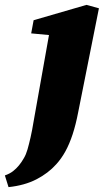

<svg xmlns="http://www.w3.org/2000/svg" viewBox="-97 -536 442 788"><path d="M-62 232 -77 184Q-57 177 -43.5 166.5Q-30 156 -19 142.5Q-8 129 1 113Q10 98 16 77Q22 56 28.5 27.5Q35 -1 41 -38L109 -420L170 -386L31 -399L41 -453L258 -516L309 -502L224 -76Q214 -24 201 15.5Q188 55 171.5 85Q155 115 134 138Q101 175 52.5 200Q4 225 -62 232Z"/></svg>

Font: Source Serif 4 Black
Style: Italic
Weight: 900
Italic angle: -12°
Designer: Frank Grießhammer
Foundry: Adobe Systems Incorporated
Version: Version 4.004;hotconv 1.0.116;makeotfexe 2.5.65601